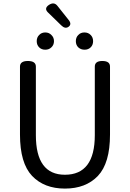

<svg xmlns="http://www.w3.org/2000/svg" viewBox="-20 -1091 761 1124"><path d="M553 -61Q482 13 360 13Q239 13 168 -61Q97 -136 97 -303V-701Q97 -734 143 -734Q190 -734 190 -701V-300Q190 -68 360 -68Q535 -68 535 -300V-701Q535 -734 579 -734Q624 -734 624 -701V-303Q624 -136 553 -61ZM209 -886Q223 -901 245 -901Q267 -901 281 -886Q296 -872 296 -850Q296 -828 281 -814Q267 -800 245 -800Q223 -800 209 -814Q195 -828 195 -850Q195 -872 209 -886ZM381 -934Q361 -920 338 -943L260 -1019Q237 -1042 266 -1062Q296 -1082 316 -1057L382 -974Q402 -949 381 -934ZM438 -814Q424 -828 424 -850Q424 -872 438 -886Q452 -901 474 -901Q497 -901 511 -886Q525 -872 525 -850Q525 -828 511 -814Q497 -800 475 -800Q453 -800 438 -814Z"/></svg>

Font: Swei Gothic CJK TC Regular
Style: Regular
Weight: 400
Version: Version 2.129